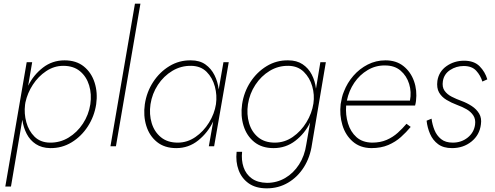

<svg xmlns="http://www.w3.org/2000/svg" viewBox="-20 -800 2705 1050"><path d="M506 -230Q515 -293 497.5 -348Q480 -403 438.5 -436.5Q397 -470 333 -470Q266 -470 214.5 -430Q163 -390 134 -331L156 -460H126L9 220H40L102 -145Q108 -103 126 -68Q144 -33 176 -12Q208 9 254 10Q318 11 371.5 -21.5Q425 -54 460.5 -109Q496 -164 506 -230ZM474 -230Q465 -172 433.5 -124Q402 -76 355 -47.5Q308 -19 252 -20Q201 -21 169 -52.5Q137 -84 124 -131.5Q111 -179 117 -227L119 -240Q130 -291 159.5 -336.5Q189 -382 232.5 -411Q276 -440 326 -440Q382 -440 417.5 -410.5Q453 -381 467.5 -333Q482 -285 474 -230Z M718 -780 584 0H614L748 -780Z M772 -230Q763 -167 780 -112Q797 -57 838.5 -23.5Q880 10 944 10Q1012 10 1064.5 -32.5Q1117 -75 1146 -136L1122 0H1151L1231 -460H1202L1176 -311Q1171 -353 1153 -389Q1135 -425 1103.5 -447.5Q1072 -470 1024 -470Q960 -471 906.5 -438.5Q853 -406 817.5 -351.5Q782 -297 772 -230ZM803 -230Q812 -288 843.5 -336Q875 -384 922.5 -412.5Q970 -441 1026 -440Q1078 -439 1110 -407Q1142 -375 1155 -327Q1168 -279 1161 -230Q1153 -178 1123 -129.5Q1093 -81 1048.5 -50.5Q1004 -20 952 -20Q896 -20 860 -49.5Q824 -79 809.5 -127Q795 -175 803 -230Z M1304 -230Q1295 -167 1312 -112Q1329 -57 1370.5 -23.5Q1412 10 1476 10Q1543 10 1595 -30Q1647 -70 1676 -130L1655 -10Q1646 52 1615.5 99.5Q1585 147 1539.5 173.5Q1494 200 1440 200Q1389 199 1357 176Q1325 153 1312 114.5Q1299 76 1304 30H1274Q1268 85 1285 130.5Q1302 176 1340.5 203Q1379 230 1439 230Q1503 230 1555.5 199Q1608 168 1642 114Q1676 60 1686 -10L1762 -460H1732L1708 -315Q1703 -357 1685 -392Q1667 -427 1635 -448.5Q1603 -470 1556 -470Q1492 -471 1438.5 -438.5Q1385 -406 1349.5 -351.5Q1314 -297 1304 -230ZM1336 -230Q1345 -288 1376.5 -336Q1408 -384 1455 -412.5Q1502 -441 1558 -440Q1609 -439 1641.5 -407Q1674 -375 1687.5 -328Q1701 -281 1694 -234Q1686 -181 1656 -131.5Q1626 -82 1581 -51Q1536 -20 1483 -20Q1427 -20 1391.5 -49.5Q1356 -79 1342 -127Q1328 -175 1336 -230Z M1877 -250Q1888 -304 1917.5 -347.5Q1947 -391 1991 -417Q2035 -443 2086 -442Q2138 -442 2171 -413.5Q2204 -385 2217.5 -341Q2231 -297 2222 -250ZM1873 -223H2250Q2252 -229 2253 -235.5Q2254 -242 2255 -248Q2262 -306 2244 -356.5Q2226 -407 2186.5 -438.5Q2147 -470 2088 -470Q2036 -470 1991 -447Q1946 -424 1912.5 -385.5Q1879 -347 1861 -300Q1854 -284 1850 -266.5Q1846 -249 1843 -231Q1836 -171 1852.5 -116Q1869 -61 1909 -26Q1949 9 2010 10Q2064 10 2103.5 -7Q2143 -24 2172.5 -50.5Q2202 -77 2226 -106L2203 -123Q2182 -98 2155.5 -74Q2129 -50 2094.5 -35Q2060 -20 2015 -20Q1962 -21 1929.5 -50Q1897 -79 1883 -125.5Q1869 -172 1873 -223Z M2340 -151 2313 -140Q2317 -102 2332 -67.5Q2347 -33 2376 -11.5Q2405 10 2452 10Q2514 10 2558.5 -26Q2603 -62 2610 -120Q2615 -154 2600.5 -178.5Q2586 -203 2560 -220Q2534 -237 2504 -248Q2476 -258 2450.5 -271Q2425 -284 2411 -304Q2397 -324 2402 -356Q2408 -395 2441.5 -417Q2475 -439 2516 -439Q2561 -439 2584.5 -413Q2608 -387 2618 -354L2645 -366Q2633 -407 2603 -437.5Q2573 -468 2518 -468Q2464 -468 2422 -438.5Q2380 -409 2372 -358Q2367 -319 2381 -294.5Q2395 -270 2421.5 -254Q2448 -238 2480 -226Q2508 -216 2531.5 -202.5Q2555 -189 2568.5 -168.5Q2582 -148 2578 -118Q2572 -75 2537.5 -47.5Q2503 -20 2456 -20Q2416 -20 2392 -39.5Q2368 -59 2356 -89Q2344 -119 2340 -151Z"/></svg>

Font: Jost* 200 Thin Italic
Style: Italic
Weight: 200
Italic angle: -10°
Version: Version 3.200; ttfautohint (v0.97) -l 8 -r 50 -G 200 -x 14 -